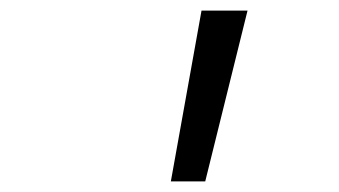

<svg xmlns="http://www.w3.org/2000/svg" viewBox="-20 -820 640 363"><path d="M303 -477 361 -800H448L368 -477Z"/></svg>

Font: Victor Mono Thin Light
Style: Italic
Weight: 300
Italic angle: -12°
Monospace: yes
Version: Version 1.561;gftools[0.9.30]